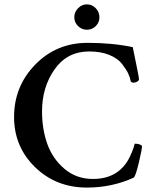

<svg xmlns="http://www.w3.org/2000/svg" viewBox="-20 -846 700 872"><path d="M334.5 -727.5Q317.4 -744.1 317.4 -767.6Q317.4 -791 334.5 -808.6Q351.6 -826.2 375 -826.2Q398.4 -826.2 415 -808.6Q431.6 -791 431.6 -767.6Q431.6 -744.1 415 -727.5Q398.4 -710.9 375 -710.9Q351.6 -710.9 334.5 -727.5ZM377.9 -651.4Q491.2 -651.4 583 -631.8Q583 -630.9 590.3 -595.7Q597.7 -560.5 604.5 -525.9Q611.3 -491.2 611.3 -486.3Q611.3 -480.5 603.5 -475.6Q595.7 -470.7 587.9 -470.7Q578.1 -470.7 574.2 -475.6Q570.3 -495.1 562 -512.7Q553.7 -530.3 534.2 -555.7Q514.6 -581.1 476.1 -596.7Q437.5 -612.3 384.8 -612.3Q285.2 -612.3 228 -531.2Q170.9 -450.2 170.9 -339.8Q170.9 -259.8 194.8 -192.4Q218.8 -125 272.9 -79.1Q327.1 -33.2 402.3 -33.2Q479.5 -33.2 527.3 -76.2Q553.7 -99.6 570.3 -135.3Q586.9 -170.9 591.8 -193.4Q615.2 -193.4 625 -183.6Q625 -168 610.4 -106.4Q595.7 -44.9 586.9 -39.1Q488.3 5.9 375 5.9Q234.4 5.9 139.2 -86.9Q43.9 -179.7 43.9 -314.5Q43.9 -454.1 140.1 -552.7Q236.3 -651.4 377.9 -651.4Z"/></svg>

Font: Crimson
Style: Semibold
Weight: 600
Version: Version 0.8